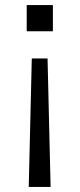

<svg xmlns="http://www.w3.org/2000/svg" viewBox="-20 -530 313 755"><path d="M93 205 105 -300H167L179 205ZM188 -510V-407H85V-510Z"/></svg>

Font: Instrument Sans
Style: Regular
Weight: 400
Designer: Rodrigo Fuenzalida
Foundry: fragTYPE
Version: Version 1.000;gftools[0.9.28]